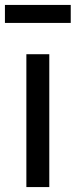

<svg xmlns="http://www.w3.org/2000/svg" viewBox="-49 -759 307 779"><path d="M58 0H151V-539H58ZM-29 -666H238V-739H-29Z"/></svg>

Font: Plus Jakarta Sans Medium
Style: Regular
Weight: 500
Designer: Gumpita Rahayu
Foundry: Tokotype
Version: Version 2.004; ttfautohint (v1.8.3)